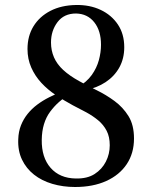

<svg xmlns="http://www.w3.org/2000/svg" viewBox="-20 -734 609 768"><path d="M90 -538Q90 -590 114 -629Q138 -668 181.5 -690.5Q225 -713 284 -714Q339 -715 382.5 -694.5Q426 -674 451.5 -636Q477 -598 477 -545Q477 -500 457.5 -464.5Q438 -429 402.5 -405.5Q367 -382 320 -373L291 -385Q327 -406 347 -434Q367 -462 375.5 -493.5Q384 -525 384 -555Q384 -611 357 -645Q330 -679 284 -680Q236 -680 210 -645.5Q184 -611 184 -564Q184 -532 196 -504.5Q208 -477 233 -454Q258 -431 296 -410Q328 -392 366 -373.5Q404 -355 438 -330Q472 -305 494 -269.5Q516 -234 516 -180Q516 -121 487 -77.5Q458 -34 405 -10Q352 14 280 14Q232 14 189.5 1.5Q147 -11 116 -35.5Q85 -60 68 -95.5Q51 -131 53 -177Q54 -208 64 -233Q74 -258 90.5 -278.5Q107 -299 129 -315.5Q151 -332 177 -345Q203 -358 230 -369L259 -356Q213 -331 180.5 -287Q148 -243 147 -175Q146 -104 182.5 -62.5Q219 -21 283 -20Q329 -19 358.5 -38Q388 -57 403.5 -87.5Q419 -118 419 -153Q419 -187 406.5 -211Q394 -235 373 -252.5Q352 -270 325.5 -284.5Q299 -299 271 -313Q236 -332 203.5 -353.5Q171 -375 145.5 -402.5Q120 -430 105 -464Q90 -498 90 -538Z"/></svg>

Font: Cinzel Eorzea
Style: Regular
Weight: 500
Designer: Natanael Gama
Version: Version 2.000